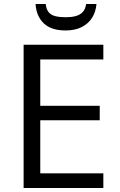

<svg xmlns="http://www.w3.org/2000/svg" viewBox="-20 -937 596 957"><path d="M495.1 0H97.7V-713.9H495.1V-640.6H180.7V-409.7H477.1V-337.4H180.7V-73.2H495.1ZM460.9 -917Q457.5 -877.4 438.7 -847.9Q419.9 -818.4 386.7 -801.8Q353.5 -785.2 306.6 -785.2Q234.9 -785.2 198 -820.8Q161.1 -856.4 157.2 -917H208Q210.9 -889.6 223.1 -875.5Q235.4 -861.3 256.8 -856.2Q278.3 -851.1 308.6 -851.1Q335.4 -851.1 356.9 -856.7Q378.4 -862.3 392.1 -876.7Q405.8 -891.1 409.2 -917Z"/></svg>

Font: Wonky
Style: Regular
Weight: 400
Designer: Monotype Design Team
Foundry: Monotype Imaging Inc.
Version: Version 3.000